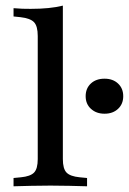

<svg xmlns="http://www.w3.org/2000/svg" viewBox="-20 -652 451 672"><path d="M156.5 -2.4Q119.4 -2.4 89.5 -1.6Q59.7 -0.8 27.4 0V-29L53.2 -31.5Q86.3 -34.7 99.2 -48Q112.1 -61.3 112.1 -95.2V-207.3H200V-95.2Q200 -61.3 212.9 -48Q225.8 -34.7 258.9 -31.5L284.7 -29V0Q252.4 -0.8 223 -1.6Q193.5 -2.4 156.5 -2.4ZM112.1 -207.3V-525.8Q112.1 -560.5 99.2 -574.2Q86.3 -587.9 51.6 -591.9L27.4 -594.4V-623.4Q44.4 -621.8 58.1 -621.4Q71.8 -621 87.1 -621Q121 -621 149.2 -623.8Q177.4 -626.6 200 -632.3V-623.4V-207.3ZM346 -254Q316.9 -254 298.4 -271Q279.8 -287.9 279.8 -315.3Q279.8 -342.7 298 -359.7Q316.1 -376.6 346 -376.6Q375 -376.6 393.1 -359.7Q411.3 -342.7 411.3 -315.3Q411.3 -287.9 393.1 -271Q375 -254 346 -254Z"/></svg>

Font: Playfair 5pt SemiExpanded Light Medium
Style: Regular
Weight: 500
Version: Version 2.203